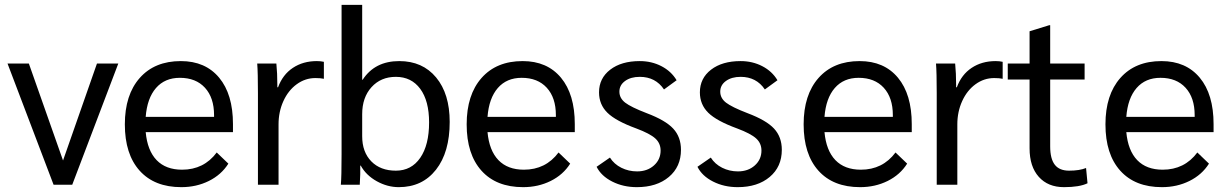

<svg xmlns="http://www.w3.org/2000/svg" viewBox="-20 -762 5062 792"><path d="M468 -500 278 0H201L11 -500H99L240 -100L380 -500Z M941 -217H581Q588 -141 626 -101.5Q664 -62 731 -62Q821 -62 874 -133L922 -87Q893 -41 841.5 -15.5Q790 10 728 10Q617 10 556 -58Q495 -126 495 -249Q495 -371 556.5 -440.5Q618 -510 726 -510Q827 -510 884 -441.5Q941 -373 941 -250ZM863 -287Q863 -359 825.5 -400Q788 -441 722 -441Q660 -441 623.5 -399Q587 -357 581 -280H863Z M1044 -378Q1044 -463 1041 -500H1120Q1124 -460 1124 -412V-402H1127Q1146 -454 1188 -482Q1230 -510 1287 -510Q1303 -510 1316 -507V-437Q1303 -440 1281 -440Q1239 -440 1204 -414.5Q1169 -389 1149 -345Q1129 -301 1129 -249V0H1044Z M1468 -79H1466Q1467 -47 1464 0H1386Q1389 -33 1389 -126V-742H1474V-433H1476Q1526 -510 1627 -510Q1723 -510 1779 -442.5Q1835 -375 1835 -259Q1835 -134 1778.5 -62Q1722 10 1625 10Q1578 10 1534 -14.5Q1490 -39 1468 -79ZM1750 -257Q1750 -346 1713.5 -395.5Q1677 -445 1613 -445Q1551 -445 1512.5 -402.5Q1474 -360 1474 -291V-200Q1474 -135 1511.5 -96.5Q1549 -58 1613 -58Q1677 -58 1713.5 -111Q1750 -164 1750 -257Z M2351 -217H1991Q1998 -141 2036 -101.5Q2074 -62 2141 -62Q2231 -62 2284 -133L2332 -87Q2303 -41 2251.5 -15.5Q2200 10 2138 10Q2027 10 1966 -58Q1905 -126 1905 -249Q1905 -371 1966.5 -440.5Q2028 -510 2136 -510Q2237 -510 2294 -441.5Q2351 -373 2351 -250ZM2273 -287Q2273 -359 2235.5 -400Q2198 -441 2132 -441Q2070 -441 2033.5 -399Q1997 -357 1991 -280H2273Z M2441 -74 2496 -112Q2513 -85 2543 -70Q2573 -55 2608 -55Q2650 -55 2677.5 -79.5Q2705 -104 2705 -141Q2705 -171 2683 -191Q2661 -211 2605 -232Q2520 -263 2485.5 -297Q2451 -331 2451 -381Q2451 -439 2497 -474.5Q2543 -510 2619 -510Q2668 -510 2708.5 -489Q2749 -468 2771 -431L2719 -393Q2684 -445 2619 -445Q2582 -445 2558.5 -428Q2535 -411 2535 -384Q2535 -357 2559 -338.5Q2583 -320 2648 -295Q2725 -266 2757 -231.5Q2789 -197 2789 -144Q2789 -74 2739 -32Q2689 10 2607 10Q2551 10 2505.5 -13Q2460 -36 2441 -74Z M2857 -74 2912 -112Q2929 -85 2959 -70Q2989 -55 3024 -55Q3066 -55 3093.5 -79.5Q3121 -104 3121 -141Q3121 -171 3099 -191Q3077 -211 3021 -232Q2936 -263 2901.5 -297Q2867 -331 2867 -381Q2867 -439 2913 -474.5Q2959 -510 3035 -510Q3084 -510 3124.5 -489Q3165 -468 3187 -431L3135 -393Q3100 -445 3035 -445Q2998 -445 2974.5 -428Q2951 -411 2951 -384Q2951 -357 2975 -338.5Q2999 -320 3064 -295Q3141 -266 3173 -231.5Q3205 -197 3205 -144Q3205 -74 3155 -32Q3105 10 3023 10Q2967 10 2921.5 -13Q2876 -36 2857 -74Z M3741 -217H3381Q3388 -141 3426 -101.5Q3464 -62 3531 -62Q3621 -62 3674 -133L3722 -87Q3693 -41 3641.5 -15.5Q3590 10 3528 10Q3417 10 3356 -58Q3295 -126 3295 -249Q3295 -371 3356.5 -440.5Q3418 -510 3526 -510Q3627 -510 3684 -441.5Q3741 -373 3741 -250ZM3663 -287Q3663 -359 3625.5 -400Q3588 -441 3522 -441Q3460 -441 3423.5 -399Q3387 -357 3381 -280H3663Z M3844 -378Q3844 -463 3841 -500H3920Q3924 -460 3924 -412V-402H3927Q3946 -454 3988 -482Q4030 -510 4087 -510Q4103 -510 4116 -507V-437Q4103 -440 4081 -440Q4039 -440 4004 -414.5Q3969 -389 3949 -345Q3929 -301 3929 -249V0H3844Z M4227 -150V-434H4137V-500H4227V-633L4308 -658H4312V-500H4454V-434H4312V-158Q4312 -107 4331 -82.5Q4350 -58 4390 -58Q4433 -58 4460 -69L4466 -6Q4433 10 4369 10Q4303 10 4265 -32.5Q4227 -75 4227 -150Z M4986 -217H4626Q4633 -141 4671 -101.5Q4709 -62 4776 -62Q4866 -62 4919 -133L4967 -87Q4938 -41 4886.5 -15.5Q4835 10 4773 10Q4662 10 4601 -58Q4540 -126 4540 -249Q4540 -371 4601.5 -440.5Q4663 -510 4771 -510Q4872 -510 4929 -441.5Q4986 -373 4986 -250ZM4908 -287Q4908 -359 4870.5 -400Q4833 -441 4767 -441Q4705 -441 4668.5 -399Q4632 -357 4626 -280H4908Z"/></svg>

Font: Sarabun
Style: Regular
Weight: 400
Designer: Suppakit Chalermlarp | Katatrad Co.,Ltd.
Foundry: Cadson Demak Co.,Ltd.
Version: Version 1.000; ttfautohint (v1.6)